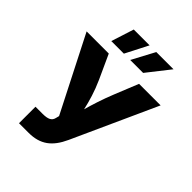

<svg xmlns="http://www.w3.org/2000/svg" viewBox="-259 -1095 1239 1239"><g transform="rotate(45 360.5 -475.5)"><path d="M133.3 0H220.7C327.6 0 389.6 -48.3 436 -149.9L698.2 -727.5H501.5L434.6 -562C404.8 -488.3 383.3 -419.4 366.7 -360.4C353.5 -420.4 333.5 -489.7 300.8 -562L225.1 -727.5H22.9L283.7 -215.3L277.8 -191.9C271 -162.6 248.5 -150.4 197.3 -150.4H133.3ZM470.2 -795.9 592.3 -951.2H435.1L352.1 -795.9ZM294.4 -795.9 374 -951.2H229.5L179.7 -795.9Z"/></g></svg>

Font: Inter ExtraBold
Style: Regular
Weight: 800
Designer: Rasmus Andersson
Foundry: rsms
Version: Version 4.001;git-9221beed3